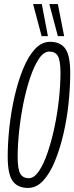

<svg xmlns="http://www.w3.org/2000/svg" viewBox="-20 -916 366 946"><path d="M118 10Q67 10 42.5 -24Q18 -58 18 -144Q18 -213 26.5 -290.5Q35 -368 52 -442Q69 -516 94 -577Q119 -638 152 -674Q185 -710 227 -710Q278 -710 302 -676Q326 -642 326 -556Q326 -487 318 -409.5Q310 -332 293 -258Q276 -184 251 -123Q226 -62 193 -26Q160 10 118 10ZM122 -38Q148 -38 171.5 -72.5Q195 -107 214.5 -164Q234 -221 248.5 -289.5Q263 -358 270.5 -428Q278 -498 278 -557Q278 -618 265 -640Q252 -662 223 -662Q196 -662 172.5 -627.5Q149 -593 129.5 -536Q110 -479 96 -410.5Q82 -342 74.5 -272Q67 -202 67 -143Q67 -82 80 -60Q93 -38 122 -38ZM185 -738 143 -896H186L216 -738ZM265 -738 223 -896H265L296 -738Z"/></svg>

Font: Georama ExtraCondensed Light
Style: Italic
Weight: 300
Width: 2
Italic angle: -9°
Designer: Jean-Baptiste Levee
Foundry: Production Type
Version: Version 1.000